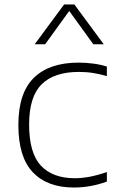

<svg xmlns="http://www.w3.org/2000/svg" viewBox="-20 -828 522 857"><path d="M309.5 9Q191.5 9 126.8 -58.8Q62 -126.5 62 -270Q62 -413 131.2 -480.8Q200.5 -548.5 331 -548.5Q363 -548.5 395.8 -544.2Q428.5 -540 457 -531V-488.5Q427 -497 397 -502Q367 -507 332.5 -507Q222 -507 166 -451.8Q110 -396.5 110 -272Q110 -145 162.5 -88.8Q215 -32.5 314 -32.5Q345 -32.5 379.8 -39Q414.5 -45.5 457 -60V-17.5Q385 9 309.5 9ZM135 -630.5 266 -808H312L443 -630.5H396.5L289 -779L181.5 -630.5Z"/></svg>

Font: Encode Sans Expanded Expanded ExtraLight
Style: Regular
Weight: 200
Width: 7
Designer: Multiple Designers
Foundry: Impallari Type
Version: Version 3.000; ttfautohint (v1.8.3) -l 8 -r 50 -G 200 -x 14 